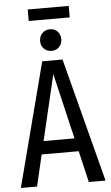

<svg xmlns="http://www.w3.org/2000/svg" viewBox="-64 -1023 614 1064"><g transform="rotate(-5 243.5 -491.0)"><path d="M345 -175H139L98 0H8L187 -689H300L479 0H386ZM328 -248 242 -613 156 -248ZM303 -801Q303 -776 286.5 -759Q270 -742 244 -742Q218 -742 201.5 -759Q185 -776 185 -801Q185 -827 201.5 -844.5Q218 -862 244 -862Q271 -862 287 -845Q303 -828 303 -801ZM132 -918V-982H360V-918Z"/></g></svg>

Font: Fira Sans Compressed
Style: Regular
Weight: 400
Width: 1
Designer: bBox Type GmbH & Carrois Corporate GbR & Edenspiekermann AG
Foundry: bBox Type GmbH & Carrois Corporate GbR & Edenspiekermann AG
Version: Version 4.301